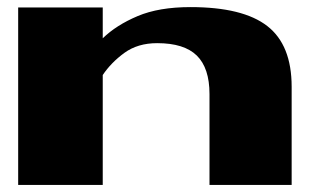

<svg xmlns="http://www.w3.org/2000/svg" viewBox="-20 -521 872 541"><path d="M31.2 -500H269.5V-413.1Q307.6 -450.2 367.7 -475.6Q427.7 -501 516.6 -501Q664.1 -501 732.9 -447.8Q801.8 -394.5 801.8 -276.4V0H570.3V-255.9Q570.3 -329.1 534.7 -364.3Q499 -399.4 422.9 -399.4Q368.2 -399.4 330.6 -372.1Q293 -344.7 269.5 -309.6V0H31.2Z"/></svg>

Font: Polsku
Style: Regular
Weight: 400
Designer: Sebastien Sanfilippo
Version: Version 1.1